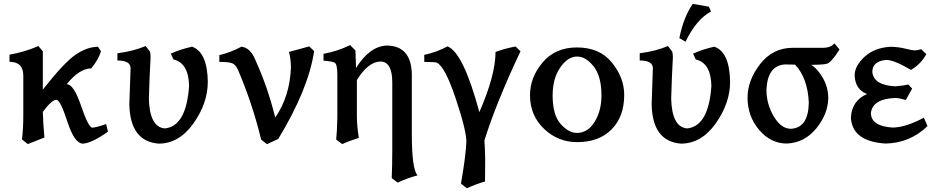

<svg xmlns="http://www.w3.org/2000/svg" viewBox="-20 -729 4881 998"><path d="M124.5 20 94.2 -4.4Q101.1 -57.1 101.1 -130.4V-335.9Q101.1 -407.7 29.3 -407.7V-444.8Q106 -458 179.7 -489.7L202.6 -461.9V-263.2Q313 -403.8 373 -444.8Q433.1 -485.8 489.3 -485.8L504.9 -462.4Q491.7 -418.5 454.1 -373.5Q392.6 -373 326.7 -291.5Q363.3 -291.5 401.6 -178.5Q439.9 -65.4 460.4 -65.4Q484.9 -67.4 531.7 -84.5L541 -44.4Q457.5 14.6 411.6 17.6Q367.2 17.6 330.3 -96.4Q293.5 -210.4 272.9 -210.4Q249 -210 202.6 -147.5Q204.1 -85.4 210.9 -14.2Z M804.7 17.6Q655.8 5.9 652.3 -187.5L658.7 -374.5Q658.7 -414.6 590.3 -414.6V-452.1Q671.9 -462.4 737.3 -489.7L759.8 -460Q762.7 -447.3 762.7 -429.7Q756.8 -325.2 753.9 -216.3Q757.3 -68.8 836.4 -61.5Q948.7 -72.3 962.9 -282.7Q960.4 -401.4 881.8 -419.9L867.7 -450.2Q920.9 -474.1 978.5 -486.3Q1058.1 -457.5 1060.1 -303.7Q1060.1 -192.4 985.4 -87.4Q910.6 17.6 804.7 17.6Z M1367.7 20.5 1337.4 -3.4Q1292 -191.4 1216.3 -367.7Q1203.6 -394.5 1185.1 -400.9Q1166.5 -407.2 1120.1 -407.2V-442.4Q1174.8 -454.6 1234.9 -486.3Q1282.2 -481 1308.1 -415.5Q1371.1 -277.8 1410.6 -118.2Q1486.3 -227.5 1492.2 -377Q1492.2 -421.9 1481.9 -459L1587.4 -487.8L1612.8 -463.4Q1583.5 -265.6 1426.3 -6.8Z M2047.4 220.2 2016.1 196.8Q2019 130.9 2019 52.2V-300.3Q2019 -409.2 1957 -409.2Q1893.1 -407.2 1835 -313V-122.6Q1835.4 -72.8 1845.2 -12.2Q1795.9 2.9 1758.8 20L1727.5 -3.9Q1731.9 -46.4 1733.4 -114.7V-339.8Q1733.4 -395 1720 -402.8Q1706.5 -410.6 1661.6 -413.6V-449.2Q1735.8 -462.9 1799.8 -494.6L1827.6 -466.8L1830.6 -375.5Q1900.4 -487.3 1988.3 -492.2Q2117.2 -492.2 2120.6 -344.2V-31.2Q2120.6 149.9 2150.4 182.6Q2096.2 196.8 2047.4 220.2Z M2406.7 249.5 2376 225.6Q2400.9 84 2404.3 7.3Q2403.3 -54.7 2347.7 -220Q2292 -385.3 2249.5 -403.8Q2234.4 -407.2 2185.5 -407.2L2185.1 -443.8Q2249.5 -457.5 2306.2 -487.8Q2388.2 -456.1 2471.7 -146Q2555.7 -338.9 2555.7 -459Q2602.5 -476.6 2659.7 -487.3L2685.5 -462.4Q2560.1 -197.3 2498 0.5Q2501 41 2502 102.5L2501 214.4Q2455.1 227.5 2406.7 249.5Z M2980 9.8Q2879.9 9.8 2807.4 -59.8Q2734.9 -129.4 2734.9 -234.4Q2734.9 -326.7 2800.5 -404.5Q2866.2 -482.4 2979 -482.4Q3097.2 -482.4 3160.9 -403.6Q3224.6 -324.7 3224.6 -235.8Q3224.6 -122.6 3158.9 -56.4Q3093.3 9.8 2980 9.8ZM2979 -38.1Q3035.2 -38.1 3070.8 -95.7Q3106.4 -153.3 3106.4 -232.9Q3106.4 -332.5 3065.7 -383.8Q3024.9 -435.1 2980 -435.1Q2930.7 -435.1 2891.6 -377.4Q2852.5 -319.8 2852.5 -232.9Q2852.5 -132.3 2893.8 -85.2Q2935.1 -38.1 2979 -38.1Z M3519.5 17.6Q3370.6 5.9 3367.2 -187.5L3373.5 -374.5Q3373.5 -414.6 3305.2 -414.6V-452.1Q3386.7 -462.4 3452.1 -489.7L3474.6 -460Q3477.5 -447.3 3477.5 -429.7Q3471.7 -325.2 3468.8 -216.3Q3472.2 -68.8 3551.3 -61.5Q3663.6 -72.3 3677.7 -282.7Q3675.3 -401.4 3596.7 -419.9L3582.5 -450.2Q3635.7 -474.1 3693.4 -486.3Q3772.9 -457.5 3774.9 -303.7Q3774.9 -192.4 3700.2 -87.4Q3625.5 17.6 3519.5 17.6ZM3543.5 -512.2 3511.2 -530.8Q3533.2 -640.6 3581.1 -709L3664.6 -694.3L3675.8 -669.4Q3598.6 -627.4 3543.5 -512.2Z M4091.3 -59.6Q4182.6 -64.5 4184.1 -196.8Q4178.2 -323.2 4112.8 -393.1L4060.5 -394Q3969.7 -389.2 3963.9 -262.7Q3963.9 -188 4002 -123.8Q4040 -59.6 4091.3 -59.6ZM4069.8 17.1Q3986.3 17.1 3926 -53.7Q3865.7 -124.5 3865.7 -221.2Q3865.7 -312 3931.4 -396.2Q3997.1 -480.5 4100.1 -480.5H4256.8Q4298.8 -480.5 4316.9 -503.9L4343.8 -471.7Q4300.3 -402.8 4277.3 -397.5Q4254.4 -392.1 4196.3 -392.1Q4229.5 -372.1 4257.3 -323.5Q4285.2 -274.9 4285.2 -218.8Q4283.7 -135.7 4222.7 -61.3Q4161.6 13.2 4069.8 17.1Z M4582.5 17.1Q4410.6 6.3 4402.8 -116.7Q4407.2 -206.1 4486.8 -240.2Q4424.8 -264.2 4422.4 -337.9Q4422.4 -385.7 4473.1 -433.1Q4523.9 -480.5 4606.9 -485.8Q4646 -485.8 4685.1 -476.3Q4724.1 -466.8 4734.9 -466.8Q4748.5 -467.8 4768.6 -473.1L4794.9 -447.8Q4767.1 -396 4715.3 -365.7Q4626.5 -417.5 4587.9 -417.5Q4514.6 -412.1 4514.2 -355Q4521.5 -285.6 4634.3 -280.3Q4678.2 -284.2 4701.7 -289.6L4721.2 -268.6L4688.5 -209.5Q4652.3 -219.7 4633.8 -219.7Q4516.6 -215.8 4506.8 -142.1Q4507.3 -72.3 4621.1 -65.9Q4689 -67.4 4782.2 -117.2L4801.3 -73.7Q4709.5 15.1 4582.5 17.1Z"/></svg>

Font: Kelvinch
Style: Bold
Weight: 700
Designer: Paul James Miller
Foundry: High-Logic / Made with FontCreator
Version: Version 3.501;March 28, 2021;FontCreator 13.0.0.2683 64-bit